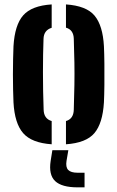

<svg xmlns="http://www.w3.org/2000/svg" viewBox="-20 -628 518 847"><path d="M39.5 -176.5Q38.5 -198 37.8 -230.5Q37 -263 37 -299Q37 -335 37.8 -368.2Q38.5 -401.5 39.5 -424Q45 -518 82.5 -560.5Q120 -603 208 -608.5V-505.5Q173 -494.5 172 -456.5Q169.5 -390.5 169.5 -308.5Q169.5 -226.5 172.5 -144Q173.5 -104 208 -94V8.5Q119.5 2.5 82 -40.8Q44.5 -84 39.5 -176.5ZM271 8.5V-94Q304.5 -103.5 305.5 -144Q307.5 -203 308.2 -253.2Q309 -303.5 308.2 -352.2Q307.5 -401 305.5 -457Q304.5 -496.5 271 -506V-608.5Q361 -602.5 397.2 -559Q433.5 -515.5 438.5 -424Q440 -393.5 440.5 -347Q441 -300.5 440.5 -253.8Q440 -207 438.5 -176.5Q433 -84 396.5 -40.8Q360 2.5 271 8.5ZM353 198.5H322.5Q252.5 198.5 223.2 170.8Q194 143 203.5 81.5L211 34.5H281.5L273.5 81.5Q269 109.5 281 121.8Q293 134 322.5 134H353Z"/></svg>

Font: Big Shoulders Stencil Text ExtraBold
Style: Regular
Weight: 800
Designer: Patric King
Foundry: XO Type Co
Version: Version 1.000